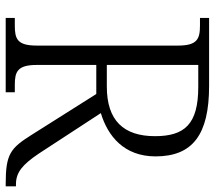

<svg xmlns="http://www.w3.org/2000/svg" viewBox="-60 -694 754 674"><g transform="rotate(90 317.0 -357.0)"><path d="M43 0H304V-32H278C232 -32 208 -41 208 -109V-318H310L454 -90C500 -17 521 0 624 0H634V-36H627C585 -36 558 -59 520 -115L377 -334C457 -358 529 -415 529 -526C529 -656 453 -714 282 -714H43V-682H70C117 -682 140 -672 140 -605V-109C140 -41 117 -32 70 -32H43ZM284 -355H208V-676H285C416 -676 458 -628 458 -524C458 -414 403 -355 284 -355Z"/></g></svg>

Font: Noto Serif Devanagari Light
Style: Regular
Weight: 300
Designer: Universal Thirst, Indian Type Foundry and the Monotype Design Team
Foundry: Monotype Imaging Inc.
Version: Version 2.004